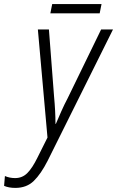

<svg xmlns="http://www.w3.org/2000/svg" viewBox="-125 -676 572 938"><path d="M362 -611 371 -656H130L121 -611ZM108 109 427 -532H369L205 -195Q190 -167 174 -131Q158 -95 148 -71H146Q146 -132 139 -206L114 -532H60L107 -4L58 94Q33 145 8.5 169.5Q-16 194 -51 194Q-78 194 -101 184L-105 232Q-82 242 -50 242Q5 242 40 208Q75 174 108 109Z"/></svg>

Font: Noto Sans UI SemiCondensed Light
Style: Italic
Weight: 300
Width: 4
Designer: Monotype Design Team
Foundry: Monotype Imaging Inc.
Version: 1.001